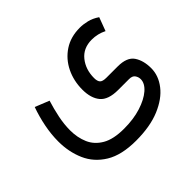

<svg xmlns="http://www.w3.org/2000/svg" viewBox="-144 -561 994 994"><g transform="rotate(-45 353.0 -64.0)"><path d="M336.4 246.6Q231 246.6 167.7 208Q104.5 169.4 76.4 105.2Q48.3 41 48.3 -35.6Q48.3 -87.4 59.1 -141.8Q69.8 -196.3 88.4 -248L166 -216.8Q151.9 -171.9 142.1 -124.5Q132.3 -77.1 132.3 -32.7Q132.3 20 151.1 63.5Q169.9 106.9 214.4 132.8Q258.8 158.7 336.4 158.7Q405.8 158.7 460.4 141.4Q515.1 124 546.9 96.4Q578.6 68.8 578.6 38.1Q578.6 22.5 569.3 8.8Q560.1 -4.9 535.6 -4.9H456.5Q384.3 -4.9 355.2 -39.8Q326.2 -74.7 326.2 -136.7Q326.2 -201.2 352.5 -255.1Q378.9 -309.1 427.7 -341.3Q476.6 -373.5 543.5 -373.5Q568.8 -373.5 596.9 -366.7Q625 -359.9 653.3 -340.8L625.5 -266.6Q586.9 -286.1 543.5 -286.1Q481.4 -286.1 446.5 -242.7Q411.6 -199.2 411.6 -136.7Q411.6 -113.8 420.9 -103.3Q430.2 -92.8 458.5 -92.8H540.5Q607.9 -92.8 632.6 -56.4Q657.2 -20 657.2 36.1Q657.2 90.3 620.1 138.4Q583 186.5 511.5 216.6Q439.9 246.6 336.4 246.6Z"/></g></svg>

Font: Vazirmatn FD
Style: Regular
Weight: 400
Designer: Saber Rastikerdar
Foundry: Saber Rastikerdar
Version: Version 33.001